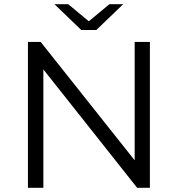

<svg xmlns="http://www.w3.org/2000/svg" viewBox="-20 -901 853 921"><path d="M114 0V-700H175L626 -132V-700H699V0H638L188 -568V0ZM241 -881H307L406 -799L505 -881H571L442 -757H370Z"/></svg>

Font: Belfius21
Style: Regular
Weight: 400
Designer: Montserrat's base design by Julieta Ulanovsky, modified by Coast SPRL for Belfius Bank NV.
Foundry: Montserrat's base design by Julieta Ulanovsky, modified by Coast SPRL for Belfius Bank NV.
Version: Version 2.000;FEAKit 1.0